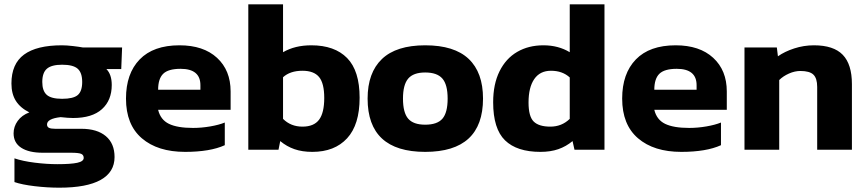

<svg xmlns="http://www.w3.org/2000/svg" viewBox="-20 -694 4015 890"><path d="M47 150V40Q85 53 140.5 60Q196 67 246 67Q309 67 338.5 60.5Q368 54 368 38Q368 24 356 19Q344 14 309 14H178Q114 14 78.5 -9Q43 -32 43 -76Q43 -107 62 -133.5Q81 -160 116 -173Q74 -194 53.5 -226.5Q33 -259 33 -307Q33 -398 91.5 -441Q150 -484 267 -484Q289 -484 318.5 -480.5Q348 -477 364 -474H546L542 -374H473Q498 -349 498 -300Q498 -229 452.5 -188Q407 -147 319 -147Q297 -147 261 -151Q198 -144 198 -117Q198 -106 207 -101.5Q216 -97 236 -97H357Q430 -97 470.5 -63Q511 -29 511 34Q511 104 446.5 140Q382 176 255 176Q199 176 140.5 169Q82 162 47 150ZM361 -314Q361 -357 340 -375.5Q319 -394 268 -394Q219 -394 197.5 -375.5Q176 -357 176 -314Q176 -273 196.5 -254.5Q217 -236 268 -236Q320 -236 340.5 -253.5Q361 -271 361 -314Z M564 -237Q564 -353 627.5 -418.5Q691 -484 812 -484Q923 -484 986 -426Q1049 -368 1049 -270V-185H713Q724 -139 763 -120Q802 -101 875 -101Q914 -101 954.5 -108Q995 -115 1022 -126V-21Q954 10 838 10Q711 10 637.5 -53Q564 -116 564 -237ZM909 -278V-299Q909 -375 817 -375Q760 -375 736.5 -352Q713 -329 713 -278Z M1279 -40 1271 0H1131V-674H1292V-452Q1347 -484 1423 -484Q1531 -484 1589 -425Q1647 -366 1647 -241Q1647 -116 1589 -53Q1531 10 1428 10Q1381 10 1345 -2.5Q1309 -15 1279 -40ZM1483 -240Q1483 -308 1459 -337Q1435 -366 1382 -366Q1325 -366 1292 -336V-143Q1328 -107 1382 -107Q1435 -107 1459 -139Q1483 -171 1483 -240Z M1684 -237Q1684 -357 1750.5 -420.5Q1817 -484 1951 -484Q2086 -484 2152.5 -421Q2219 -358 2219 -237Q2219 10 1951 10Q1684 10 1684 -237ZM2055 -237Q2055 -302 2030.5 -330Q2006 -358 1951 -358Q1896 -358 1872 -329.5Q1848 -301 1848 -237Q1848 -172 1872 -144Q1896 -116 1951 -116Q2007 -116 2031 -144Q2055 -172 2055 -237Z M2266 -220Q2266 -304 2295.5 -363.5Q2325 -423 2377.5 -453.5Q2430 -484 2499 -484Q2568 -484 2621 -452V-674H2782V0H2643L2634 -40Q2604 -15 2568 -2.5Q2532 10 2485 10Q2376 10 2321 -43.5Q2266 -97 2266 -220ZM2621 -143V-335Q2587 -366 2534 -366Q2483 -366 2456.5 -327.5Q2430 -289 2430 -219Q2430 -154 2454 -130.5Q2478 -107 2531 -107Q2584 -107 2621 -143Z M2864 -237Q2864 -353 2927.5 -418.5Q2991 -484 3112 -484Q3223 -484 3286 -426Q3349 -368 3349 -270V-185H3013Q3024 -139 3063 -120Q3102 -101 3175 -101Q3214 -101 3254.5 -108Q3295 -115 3322 -126V-21Q3254 10 3138 10Q3011 10 2937.5 -53Q2864 -116 2864 -237ZM3209 -278V-299Q3209 -375 3117 -375Q3060 -375 3036.5 -352Q3013 -329 3013 -278Z M3431 -474H3581L3586 -433Q3617 -455 3661.5 -469.5Q3706 -484 3753 -484Q3844 -484 3886.5 -440Q3929 -396 3929 -304V0H3768V-291Q3768 -331 3750.5 -348Q3733 -365 3690 -365Q3664 -365 3637 -353Q3610 -341 3592 -323V0H3431Z"/></svg>

Font: Kanit SemiBold
Style: Regular
Weight: 600
Designer: Katatrad Team
Foundry: CadsonDemak
Version: Version 1.030